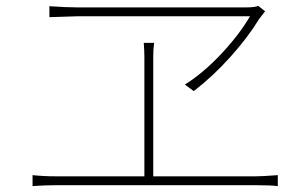

<svg xmlns="http://www.w3.org/2000/svg" viewBox="-20 -685 1040 649"><path d="M825 -630H242L147 -627V-664Q205 -660 242 -660H812Q840 -660 853 -665L876 -647Q857 -622 856 -621Q819 -560 760 -494Q701 -428 635 -377L605 -399Q668 -439 728.5 -503.5Q789 -568 825 -630ZM498 -89H844Q867 -89 919 -93V-56Q893 -59 844 -59H170Q134 -59 90 -56V-93Q127 -89 170 -89H468V-496Q468 -510 466 -540H501Q498 -518 498 -496Z"/></svg>

Font: Noto Sans Korean Thin
Style: Regular
Weight: 250
Designer: Ryoko NISHIZUKA  (kana & ideographs); Paul D. Hunt (Latin, Greek & Cyrillic); Wenlong ZHANG  (bopomofo); Sandoll Communi
Foundry: Adobe Systems Incorporated
Version: Version 1.0001;PS 1;hotconv 1.0.78;makeotf.lib2.5.61930